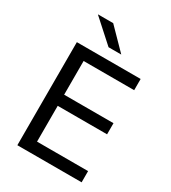

<svg xmlns="http://www.w3.org/2000/svg" viewBox="-199 -928 920 1031"><g transform="rotate(30 261.5 -412.5)"><path d="M75.5 0V-639H157.5V0ZM100 0V-69.5H474V0ZM122.5 -291.5V-360.5H463.5V-291.5ZM99.5 -569.5V-639H471V-569.5ZM193.5 -825 314.5 -701.5V-700.5H236.5L100 -823.5V-825Z"/></g></svg>

Font: Anek Telugu Medium
Style: Regular
Weight: 400
Version: Version 1.003